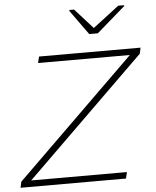

<svg xmlns="http://www.w3.org/2000/svg" viewBox="-60 -972 831 1023"><g transform="rotate(-5 355.0 -460.5)"><path d="M8 0 15 -32 650 -654H159L167 -688H710L703 -656L68 -34H580L572 0ZM444 -784 349 -916 350 -921H375L471 -814L611 -921H643L642 -916L490 -784Z"/></g></svg>

Font: Saira Expanded Thin
Style: Italic
Weight: 250
Width: 7
Italic angle: -12°
Designer: Hector Gatti with collaboration of the Omnibus-Type team
Foundry: Omnibus-Type
Version: Version 1.101